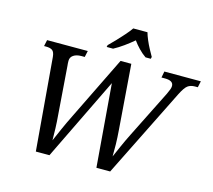

<svg xmlns="http://www.w3.org/2000/svg" viewBox="-126 -1085 1378 1240"><g transform="rotate(15 563.0 -465.5)"><path d="M162 -619Q159 -651 145 -661.5Q131 -672 102 -672H89L98 -714H370L361 -672H338Q306 -672 286 -658.5Q266 -645 266 -621Q266 -613 266.5 -603.5Q267 -594 268 -587L292 -267Q296 -222 297.5 -178Q299 -134 299 -98Q316 -137 336.5 -183.5Q357 -230 381 -278L591 -707H663L696 -274Q700 -225 701 -179Q702 -133 701 -98Q717 -134 734.5 -174Q752 -214 776 -262L935 -580Q944 -599 949 -612.5Q954 -626 954 -636Q954 -672 898 -672H874L882 -714H1126L1117 -672H1098Q1069 -672 1050 -658Q1031 -644 1006 -594L711 0H619L574 -554L305 0H214ZM484 -784Q504 -803 528.5 -829Q553 -855 577 -882Q601 -909 616 -931H711Q717 -909 728.5 -882Q740 -855 754 -829Q768 -803 779 -784L776 -771H741Q716 -788 692.5 -812.5Q669 -837 652 -861Q624 -837 590 -812.5Q556 -788 524 -771H481Z"/></g></svg>

Font: NotoSerif-Italic
Style: Regular
Weight: 400
Italic angle: -12°
Designer: Monotype Design Team
Foundry: Monotype Imaging Inc.
Version: Version 2.007; ttfautohint (v1.8) -l 8 -r 50 -G 200 -x 14 -D